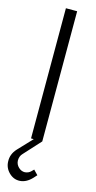

<svg xmlns="http://www.w3.org/2000/svg" viewBox="-161 -850 580 1154"><g transform="rotate(15 129.0 -273.0)"><path d="M162 176 189 204Q175 220 170 225Q135 262 95 264Q57 266 28 237.5Q-1 209 -2 169Q-4 124 29 88L112 0H95V-810H165V0L70 104Q53 121 53 149Q54 173 72 190Q90 207 112 206Q134 204 148 190Q155 184 162 176Z"/></g></svg>

Font: Sinkin Sans 300 Light
Style: Regular
Weight: 300
Designer: Keith Bates
Foundry: K-Type
Version: Sinkin Sans (version 1.0)  by Keith Bates   •   © 2014   www